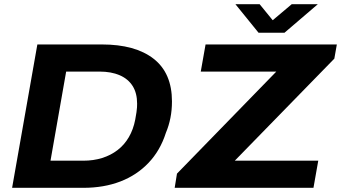

<svg xmlns="http://www.w3.org/2000/svg" viewBox="-20 -900 1634 920"><path d="M38 0 159 -687H468Q628 -687 716 -618.5Q804 -550 804 -414Q804 -372 796.5 -334.5Q789 -297 775 -264Q748 -179 692 -120Q636 -61 557 -30.5Q478 0 379 0ZM222 -130H379Q428 -130 469.5 -143Q511 -156 543.5 -181Q576 -206 597.5 -243Q619 -280 628 -327Q632 -349 634 -362.5Q636 -376 636.5 -385.5Q637 -395 637 -403Q637 -454 615.5 -488Q594 -522 553.5 -539.5Q513 -557 457 -557H297ZM817 0 828 -68 1304 -557H942L965 -687H1594L1582 -619L1105 -130H1505L1482 0ZM1503 -880 1343 -743H1219L1108 -880H1224L1312 -772L1251 -773L1378 -880Z"/></svg>

Font: Archivo SemiExpanded
Style: Bold Italic
Weight: 700
Width: 6
Italic angle: -10°
Designer: Hector Gatti
Foundry: Omnibus-Type
Version: Version 2.001